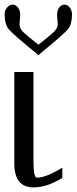

<svg xmlns="http://www.w3.org/2000/svg" viewBox="-20 -812 332 832"><path d="M125 -500V-110.4Q125 -42 140.6 -42Q177.7 -42 250 -85Q250 -85 250 -41Q183.6 0 125 0Q42 0 42 -103.5V-500ZM146.5 -573.2Q36.1 -663.1 18.1 -685.1Q0 -707 0 -750Q0 -766.6 10.7 -779.3Q21.5 -792 35.2 -792Q47.9 -792 57.6 -779.3Q67.4 -766.6 67.4 -750Q67.4 -738.3 65.9 -724.1Q64.5 -710 64.5 -706.1Q64.5 -690.4 78.1 -675.8Q91.8 -661.1 146.5 -618.2Q200.2 -660.2 215.3 -675.8Q230.5 -691.4 230.5 -706.1Q230.5 -710 229 -724.1Q227.5 -738.3 227.5 -750Q227.5 -767.6 236.8 -779.8Q246.1 -792 259.8 -792Q272.5 -792 282.2 -779.3Q292 -766.6 292 -750Q292 -707 274.9 -686Q257.8 -665 153.3 -579.1Q149.4 -575.2 146.5 -573.2Z"/></svg>

Font: okolaks
Style: Regular
Weight: 500
Version: Version 000.6.0